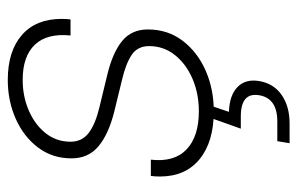

<svg xmlns="http://www.w3.org/2000/svg" viewBox="-156 -408 768 496"><g transform="rotate(-90 228.0 -160.0)"><path d="M188.5 8.3Q109.9 8.3 64.9 -28.3Q20 -64.9 20 -130.9Q20 -143.6 21.5 -154.3H63.5Q56.6 -93.8 90.1 -62Q123.5 -30.3 188.5 -30.3Q233.9 -30.3 272.2 -46.6Q310.5 -63 333.7 -92Q356.9 -121.1 356.9 -158.7Q356.9 -188.5 334.5 -203.6Q312 -218.8 271 -228.5L187 -249Q128.9 -263.7 97.9 -289.8Q66.9 -315.9 66.9 -359.4Q66.9 -408.7 95 -445.8Q123 -482.9 169.2 -503.4Q215.3 -523.9 269.5 -523.9Q343.8 -523.9 385.5 -487.5Q427.2 -451.2 427.2 -384.8Q427.2 -372.6 425.8 -361.8H384.3Q390.6 -421.9 360.8 -453.6Q331.1 -485.4 269.5 -485.4Q227.1 -485.4 190.7 -469.7Q154.3 -454.1 132.1 -426.3Q109.9 -398.4 109.9 -361.8Q109.9 -332 132.8 -314.7Q155.8 -297.4 199.2 -287.1L283.7 -266.6Q340.3 -252.9 370.1 -228.5Q399.9 -204.1 399.9 -162.1Q399.9 -110.4 370.6 -72Q341.3 -33.7 293.5 -12.7Q245.6 8.3 188.5 8.3ZM106 204.1 111.3 172.4H162.1Q222.2 172.4 230 125.5Q237.8 78.1 175.3 78.1H143.6L176.3 -13.7H202.6L203.1 0L187 47.4Q230 48.8 251.2 69.6Q272.5 90.3 266.6 125.5Q260.3 163.1 230.7 183.6Q201.2 204.1 157.2 204.1Z"/></g></svg>

Font: Inter Display ExtraLight
Style: Italic
Weight: 200
Italic angle: -9.39999°
Designer: Rasmus Andersson
Foundry: rsms
Version: Version 4.000;git-a52131595